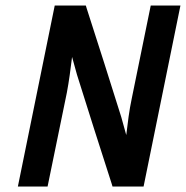

<svg xmlns="http://www.w3.org/2000/svg" viewBox="-20 -678 676 698"><path d="M242 -471Q238 -438 233.5 -405.5Q229 -373 223 -341L153 0H45L179 -658H292L295 -648Q327 -548 358.5 -450Q390 -352 421 -252Q426 -235 430 -219.5Q434 -204 439 -187Q443 -221 447.5 -254Q452 -287 459 -320L528 -658H636L502 0H389L386 -10Q354 -110 322.5 -208Q291 -306 260 -406Q255 -423 251 -438.5Q247 -454 242 -471Z"/></svg>

Font: Codetta
Style: Bold Italic
Weight: 700
Italic angle: -11°
Designer: Ulrich Proeller
Foundry: PROSA GmbH
Version: Version 2.00;September 29, 2018;FontCreator 11.5.0.2427 64-b